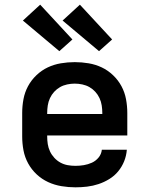

<svg xmlns="http://www.w3.org/2000/svg" viewBox="-20 -794 640 822"><path d="M303 8Q273 8 243 3Q213 -2 186 -14.5Q159 -27 137 -47.5Q115 -68 100.5 -94.5Q86 -121 80.5 -150.5Q75 -180 75 -210V-310Q75 -340 80.5 -369.5Q86 -399 100 -425Q114 -451 136 -472Q158 -493 184.5 -505.5Q211 -518 240.5 -523Q270 -528 300 -528Q330 -528 359.5 -523Q389 -518 415.5 -505.5Q442 -493 464 -472Q486 -451 500 -425Q514 -399 519.5 -369.5Q525 -340 525 -310V-214H182V-210Q182 -193 184.5 -177Q187 -161 194 -146Q201 -131 212.5 -118.5Q224 -106 238.5 -98Q253 -90 269.5 -87Q286 -84 303 -84Q321 -84 339 -87Q357 -90 373.5 -97.5Q390 -105 402 -119.5Q414 -134 416 -153H523Q521 -127 511.5 -103.5Q502 -80 486 -60.5Q470 -41 448 -27.5Q426 -14 402 -6Q378 2 353 5Q328 8 303 8ZM418 -306V-310Q418 -326 415.5 -342.5Q413 -359 406 -374Q399 -389 388 -401Q377 -413 363 -421Q349 -429 332.5 -432.5Q316 -436 300 -436Q284 -436 267.5 -432.5Q251 -429 237 -421Q223 -413 212 -401Q201 -389 194 -374Q187 -359 184.5 -342.5Q182 -326 182 -310V-306ZM404 -575 248 -706 322 -774 460 -625ZM234 -575 78 -706 152 -774 290 -625Z"/></svg>

Font: Iosevka Custom SmBdEx
Style: Regular
Weight: 600
Width: 7
Monospace: yes
Designer: Belleve Invis
Foundry: Belleve Invis
Version: Version 11.2.4; ttfautohint (v1.8.4)